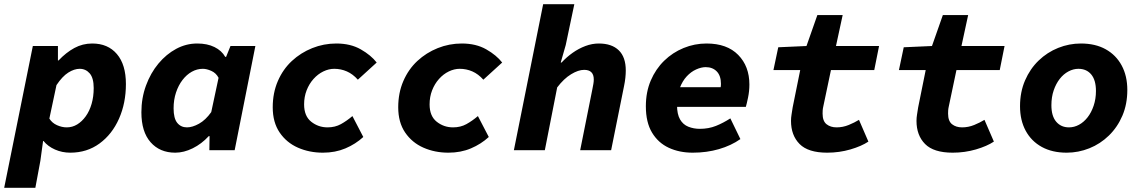

<svg xmlns="http://www.w3.org/2000/svg" viewBox="-45 -718 5465 918"><path d="M-25 180 112 -498H232V-429H235Q271 -467 310.5 -488.5Q350 -510 396 -510Q471 -510 514 -459.5Q557 -409 557 -316Q557 -225 524 -150.5Q491 -76 431 -32Q371 12 291 12Q252 12 218 -3Q184 -18 163 -44H161L148 51L124 180ZM274 -109Q301 -109 324 -123Q347 -137 365 -162Q383 -187 393 -221.5Q403 -256 403 -297Q403 -345 384 -367Q365 -389 336 -389Q310 -389 281.5 -371Q253 -353 225 -311L191 -151Q204 -130 227.5 -119.5Q251 -109 274 -109Z M793 12Q719 12 675 -38Q631 -88 631 -181Q631 -249 653 -309Q675 -369 712.5 -414Q750 -459 797.5 -484.5Q845 -510 898 -510Q946 -510 980.5 -493Q1015 -476 1032 -446H1036L1057 -498H1176L1077 0H956L957 -67H953Q919 -30 876.5 -9Q834 12 793 12ZM849 -109Q875 -109 906.5 -126.5Q938 -144 965 -182L1000 -346Q988 -369 965.5 -379Q943 -389 925 -389Q897 -389 872 -375Q847 -361 827.5 -335.5Q808 -310 796.5 -275.5Q785 -241 785 -200Q785 -152 802.5 -130.5Q820 -109 849 -109Z M1499 12Q1434 12 1379.5 -12Q1325 -36 1292 -84.5Q1259 -133 1259 -205Q1259 -274 1283.5 -330.5Q1308 -387 1350.5 -426.5Q1393 -466 1448 -488Q1503 -510 1563 -510Q1631 -510 1680 -482Q1729 -454 1756 -419L1666 -337Q1642 -364 1613.5 -376.5Q1585 -389 1553 -389Q1527 -389 1501 -376.5Q1475 -364 1454 -340.5Q1433 -317 1421 -286Q1409 -255 1409 -219Q1409 -163 1443 -136Q1477 -109 1521 -109Q1557 -109 1585 -124.5Q1613 -140 1640 -163L1692 -63Q1655 -29 1606.5 -8.5Q1558 12 1499 12Z M2099 12Q2034 12 1979.5 -12Q1925 -36 1892 -84.5Q1859 -133 1859 -205Q1859 -274 1883.5 -330.5Q1908 -387 1950.5 -426.5Q1993 -466 2048 -488Q2103 -510 2163 -510Q2231 -510 2280 -482Q2329 -454 2356 -419L2266 -337Q2242 -364 2213.5 -376.5Q2185 -389 2153 -389Q2127 -389 2101 -376.5Q2075 -364 2054 -340.5Q2033 -317 2021 -286Q2009 -255 2009 -219Q2009 -163 2043 -136Q2077 -109 2121 -109Q2157 -109 2185 -124.5Q2213 -140 2240 -163L2292 -63Q2255 -29 2206.5 -8.5Q2158 12 2099 12Z M2412 0 2552 -698H2701L2660 -503L2636 -419H2640Q2664 -445 2693 -465.5Q2722 -486 2754 -498Q2786 -510 2818 -510Q2880 -510 2913.5 -477.5Q2947 -445 2947 -381Q2947 -365 2945 -346Q2943 -327 2939 -308L2877 0H2729L2787 -290Q2790 -305 2792 -316.5Q2794 -328 2794 -338Q2794 -361 2782.5 -372.5Q2771 -384 2748 -384Q2720 -384 2685.5 -363Q2651 -342 2619 -300L2560 0Z M3267 12Q3203 12 3152.5 -11.5Q3102 -35 3072.5 -84Q3043 -133 3043 -210Q3043 -278 3066.5 -333Q3090 -388 3130.5 -427.5Q3171 -467 3223.5 -488.5Q3276 -510 3333 -510Q3431 -510 3484.5 -455.5Q3538 -401 3538 -314Q3538 -282 3531.5 -251Q3525 -220 3521 -207H3154L3170 -301H3437L3396 -279Q3398 -288 3400 -297.5Q3402 -307 3402 -317Q3402 -356 3382 -376.5Q3362 -397 3329 -397Q3308 -397 3283.5 -386Q3259 -375 3238.5 -353Q3218 -331 3205 -297Q3192 -263 3192 -216Q3192 -172 3206.5 -147Q3221 -122 3246.5 -112Q3272 -102 3301 -102Q3343 -102 3378 -116Q3413 -130 3447 -152L3495 -53Q3451 -22 3392.5 -5Q3334 12 3267 12Z M3910 12Q3819 12 3778 -29.5Q3737 -71 3737 -140Q3737 -155 3739.5 -170Q3742 -185 3745 -205L3781 -383H3653L3676 -492L3811 -498L3863 -646H3984L3952 -498H4158L4135 -383H3928L3892 -212Q3889 -199 3888.5 -191Q3888 -183 3888 -175Q3888 -139 3907 -124Q3926 -109 3955 -109Q3985 -109 4013 -120.5Q4041 -132 4062 -145L4107 -41Q4074 -19 4021 -3.5Q3968 12 3910 12Z M4510 12Q4419 12 4378 -29.5Q4337 -71 4337 -140Q4337 -155 4339.5 -170Q4342 -185 4345 -205L4381 -383H4253L4276 -492L4411 -498L4463 -646H4584L4552 -498H4758L4735 -383H4528L4492 -212Q4489 -199 4488.5 -191Q4488 -183 4488 -175Q4488 -139 4507 -124Q4526 -109 4555 -109Q4585 -109 4613 -120.5Q4641 -132 4662 -145L4707 -41Q4674 -19 4621 -3.5Q4568 12 4510 12Z M5055 12Q4986 12 4936 -15.5Q4886 -43 4859 -93Q4832 -143 4832 -210Q4832 -278 4856 -333.5Q4880 -389 4921 -428.5Q4962 -468 5014.5 -489Q5067 -510 5123 -510Q5192 -510 5241.5 -482.5Q5291 -455 5318 -405Q5345 -355 5345 -288Q5345 -220 5321.5 -165Q5298 -110 5257 -70Q5216 -30 5163.5 -9Q5111 12 5055 12ZM5066 -109Q5091 -109 5114 -121.5Q5137 -134 5155 -157Q5173 -180 5184 -212.5Q5195 -245 5195 -283Q5195 -335 5172.5 -362Q5150 -389 5111 -389Q5087 -389 5063.5 -376.5Q5040 -364 5022 -341Q5004 -318 4993 -286Q4982 -254 4982 -215Q4982 -163 5005 -136Q5028 -109 5066 -109Z"/></svg>

Font: Source Code Pro ExtraLight ExtraBold
Style: Italic
Weight: 800
Italic angle: -11°
Monospace: yes
Version: Version 1.016;hotconv 1.0.116;makeotfexe 2.5.65601